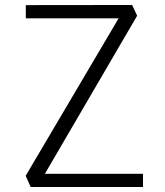

<svg xmlns="http://www.w3.org/2000/svg" viewBox="-20 -750 660 770"><path d="M83 -45 467.5 -696.5 469.5 -676.5H83.5V-729.5L510 -730L530 -687L145.5 -28L135.5 -53H553.5V0H103Z"/></svg>

Font: Monaspace Krypton Var ExLight
Style: Regular
Weight: 200
Designer: Riley Cran and the Lettermatic Team
Version: Version 1.200 (Monaspace Krypton Var)